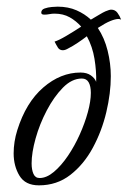

<svg xmlns="http://www.w3.org/2000/svg" viewBox="-20 -549 384 577"><path d="M97 8Q56 8 38.5 -21Q21 -50 21 -88Q21 -123 32 -158Q58 -241 110 -286Q162 -331 222 -331Q241 -331 253 -322.5Q265 -314 269 -303Q270 -335 264 -372Q258 -409 241 -440Q228 -430 213 -420Q198 -410 186 -404Q176 -398 169 -398Q159 -398 154 -406Q149 -414 144 -424Q157 -428 179 -441Q201 -454 224 -469Q209 -486 189.5 -497Q170 -508 144 -508Q136 -508 128.5 -506.5Q121 -505 113 -505Q104 -505 104 -511Q104 -520 114 -523.5Q124 -527 135.5 -528Q147 -529 153 -529Q185 -529 210 -518Q235 -507 253 -490Q267 -498 278.5 -505Q290 -512 297 -515Q309 -520 314 -520Q326 -520 333 -510.5Q340 -501 344 -490Q340 -492 336 -492Q327 -492 312 -486Q297 -480 274 -465Q294 -435 303.5 -396.5Q313 -358 313 -320Q313 -269 299.5 -212Q286 -155 259 -105Q232 -55 191.5 -23.5Q151 8 97 8ZM99 -14Q120 -14 142 -32.5Q164 -51 184 -80.5Q204 -110 219.5 -144.5Q235 -179 244 -212Q253 -245 253 -270Q253 -290 246.5 -301.5Q240 -313 226 -313Q196 -313 169 -285.5Q142 -258 120.5 -217Q99 -176 87 -133Q75 -90 75 -58Q75 -39 80.5 -26.5Q86 -14 99 -14Z"/></svg>

Font: Birthstone Bounce
Style: Regular
Weight: 400
Designer: Robert E. Leuschke
Foundry: Rob Leuschke
Version: Version 1.010; ttfautohint (v1.8.3)